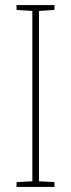

<svg xmlns="http://www.w3.org/2000/svg" viewBox="-20 -734 278 754"><path d="M194 0V-19L133 -22V-691L194 -695V-714H45V-695L107 -691V-22L45 -19V0Z"/></svg>

Font: Noto Sans Arabic UI Cn Th
Style: Regular
Weight: 100
Width: 3
Designer: Monotype Design Team, Nadine Chahine and Nizar Qandah
Foundry: Monotype Imaging Inc.
Version: Version 2.010